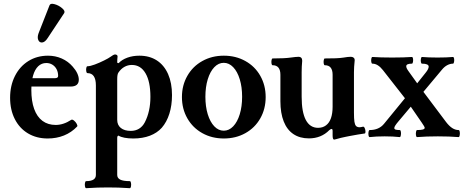

<svg xmlns="http://www.w3.org/2000/svg" viewBox="-20 -718 2442 1011"><path d="M33.2 -203.1Q33.2 -267.1 58.6 -317.6Q84 -368.2 129.4 -396.5Q174.8 -424.8 232.9 -424.8Q271.5 -424.8 305.2 -409.9Q338.9 -395 362.8 -367.2Q378.9 -349.1 387 -331.5Q395 -314 395 -298.8Q395 -280.3 384 -271.2Q373 -262.2 351.1 -262.2H110.4V-306.2H268.1Q286.1 -306.2 286.1 -317.9Q286.1 -337.9 278.1 -353.3Q270 -368.7 255.9 -377.4Q241.7 -386.2 223.6 -386.2Q199.2 -386.2 181.4 -369.4Q163.6 -352.5 154.3 -320.6Q145 -288.6 145 -244.1Q145 -185.5 159.9 -144.3Q174.8 -103 203.6 -81.5Q232.4 -60.1 273.4 -60.1Q293.5 -60.1 313.7 -66.7Q334 -73.2 355 -86.9Q360.4 -90.3 369.4 -83.3Q378.4 -76.2 384 -65.9Q389.6 -55.7 386.2 -51.8Q356.4 -20.5 316.9 -4.6Q277.3 11.2 231 11.2Q172.4 11.2 127.4 -15.6Q82.5 -42.5 57.9 -91.1Q33.2 -139.6 33.2 -203.1ZM183.1 -543 240.7 -689.9Q245.1 -702.1 267.3 -696Q289.6 -689.9 307.1 -674.8Q324.7 -659.7 317.9 -648.9L231 -517.6Q217.3 -496.1 202.6 -494.4Q188 -492.7 181.6 -507.1Q175.3 -521.5 183.1 -543Z M440.4 -333Q436 -333 434.3 -342Q432.6 -351.1 434.3 -360.1Q436 -369.1 440.4 -369.1Q454.6 -369.1 479.5 -378.4Q504.4 -387.7 528.3 -399.7Q552.2 -411.6 562 -418.9Q568.4 -423.8 575 -427.5Q581.5 -431.2 585.9 -431.2Q591.3 -431.2 595.2 -428.5Q599.1 -425.8 599.1 -420.9Q597.2 -405.8 597.2 -387.7L604.5 -385.3Q621.6 -403.8 650.4 -414.3Q679.2 -424.8 713.9 -424.8Q767.1 -424.8 805.7 -399.9Q844.2 -375 865 -328.1Q885.7 -281.2 885.7 -217.3Q885.7 -163.1 871.8 -119.1Q857.9 -75.2 832 -45.4Q807.6 -18.1 769.3 -3.4Q731 11.2 682.1 11.2Q655.8 11.2 635.7 7.3Q615.7 3.4 604 -3.9Q601.1 -3.9 599.1 -0.7Q597.2 2.4 597.2 8.3V193.8L484.9 194.8V-268.1Q484.9 -333 440.4 -333ZM433.6 235.8Q484.9 235.8 484.9 203.1V170.4H597.2V203.1Q597.2 219.7 613 227.8Q628.9 235.8 663.6 235.8Q668 235.8 669.7 245.1Q671.4 254.4 669.7 263.7Q668 272.9 663.6 272.9Q625 270.5 604 269.8Q583 269 548.8 269Q514.6 269 493.7 269.8Q472.7 270.5 433.6 272.9Q429.2 272.9 427.5 263.7Q425.8 254.4 427.5 245.1Q429.2 235.8 433.6 235.8ZM742.7 -74.2Q757.3 -102.5 764.6 -136Q772 -169.4 772 -208Q772 -288.1 746.3 -332Q720.7 -376 674.3 -376Q652.8 -376 634.8 -365.7Q616.7 -355.5 603 -335Q600.1 -330.6 598.6 -322Q597.2 -313.5 597.2 -300.8V-86.9Q597.2 -59.6 616.2 -44.2Q635.3 -28.8 668.5 -28.8Q693.4 -28.8 712.2 -40.3Q731 -51.8 742.7 -74.2Z M938 -207Q938 -269 966.6 -318.8Q995.1 -368.7 1045.5 -396.7Q1095.8 -424.8 1158.7 -424.8Q1221.6 -424.8 1271.9 -396.7Q1322.3 -368.7 1350.6 -318.8Q1378.9 -269 1378.9 -207Q1378.9 -144.5 1350.6 -94.7Q1322.3 -44.9 1271.9 -16.8Q1221.6 11.2 1158.7 11.2Q1095.8 11.2 1045.5 -16.8Q995.1 -44.9 966.6 -94.7Q938 -144.5 938 -207ZM1254.9 -208.6Q1254.9 -259.8 1242.5 -300.5Q1230.1 -341.2 1208 -364.2Q1186 -387.2 1158.2 -387.2Q1130.4 -387.2 1108.4 -364.2Q1086.4 -341.1 1073.9 -300.4Q1061.5 -259.6 1061.5 -208.4Q1061.5 -157.2 1073.9 -116.5Q1086.4 -75.8 1108.4 -52.8Q1130.4 -29.8 1158.2 -29.8Q1186 -29.8 1208 -52.8Q1230.1 -75.9 1242.5 -116.6Q1254.9 -157.3 1254.9 -208.6Z M1731.4 -4.9V-27.8Q1731.4 -39.1 1726.1 -39.1Q1721.2 -39.1 1713.4 -32.2Q1692.9 -11.2 1665.8 -0.2Q1638.7 10.7 1606.9 10.7Q1558.6 10.7 1524.9 -12Q1491.2 -34.7 1473.9 -78.6Q1456.5 -122.6 1456.5 -185.1V-324.2Q1456.5 -349.1 1446.3 -361.8Q1436 -374.5 1415.5 -374.5Q1411.1 -374.5 1409.7 -383.5Q1408.2 -392.6 1409.9 -401.4Q1411.6 -410.2 1415.5 -410.2Q1479 -410.2 1511.7 -415Q1538.1 -418.9 1553.7 -418.9Q1561.5 -418.9 1566.4 -413.6Q1571.3 -408.2 1571.3 -397.9Q1568.4 -367.2 1568.4 -337.9V-208.5Q1568.4 -127.9 1590.3 -86.4Q1612.3 -44.9 1654.8 -44.9Q1679.2 -44.9 1696.5 -57.9Q1713.9 -70.8 1722.7 -95.7Q1731.4 -120.6 1731.4 -156.2V-324.2Q1731.4 -374.5 1690.4 -374.5Q1686 -374.5 1684.6 -383.5Q1683.1 -392.6 1684.8 -401.4Q1686.5 -410.2 1690.4 -410.2Q1723.6 -410.2 1747.6 -411.1Q1771.5 -412.1 1787.6 -414.6Q1802.2 -417 1810.8 -418Q1819.3 -418.9 1827.6 -418.9Q1836.4 -418.9 1842 -414.3Q1847.7 -409.7 1847.7 -400.9Q1843.8 -363.3 1843.8 -337.9V-125Q1843.8 -93.3 1846.2 -77.1Q1848.6 -61 1855 -54.4Q1861.3 -47.9 1873.5 -47.9Q1879.9 -47.9 1890.6 -50.8Q1896.5 -52.2 1900.4 -43.7Q1904.3 -35.2 1904.5 -25.4Q1904.8 -15.6 1900.4 -15.1Q1886.7 -13.2 1864 -9.5Q1841.3 -5.9 1819.8 -1.5L1800.3 2.4Q1774.9 7.3 1748.5 15.1Q1742.7 17.1 1739.3 17.1Q1735.4 17.1 1733.4 11.5Q1731.4 5.9 1731.4 -4.9Z M1926.3 -33.2Q1950.6 -33.2 1969.4 -41.3Q1988.3 -49.3 2002 -65.9L2112.3 -200.7L1996.1 -349.1Q1982.9 -365.7 1969.2 -374.3Q1955.6 -382.8 1940.9 -382.8Q1936.5 -382.8 1935.1 -391.6Q1933.6 -400.4 1935.3 -409.2Q1937 -418 1940.9 -418Q1982.3 -415 2044.9 -415Q2107.6 -415 2148.9 -418Q2153.3 -418 2154.8 -409.2Q2156.2 -400.4 2154.5 -391.6Q2152.8 -382.8 2148.9 -382.8Q2134 -382.8 2126.6 -379.5Q2119.1 -376.2 2119.1 -369.1Q2119.1 -359.2 2131.3 -342.8L2176.8 -279.3L2221.2 -335Q2229.5 -345.2 2233.4 -353.2Q2237.3 -361.1 2237.3 -367.2Q2237.3 -374.8 2228.5 -378.8Q2219.7 -382.8 2202.1 -382.8Q2197.8 -382.8 2196.3 -391.6Q2194.8 -400.4 2196.5 -409.2Q2198.2 -418 2202.1 -418Q2234.7 -415 2283.9 -415Q2332.5 -415 2365.2 -418Q2369.6 -418 2371.1 -409.2Q2372.6 -400.4 2370.8 -391.6Q2369.1 -382.8 2365.2 -382.8Q2350.1 -382.8 2335 -374.8Q2319.8 -366.7 2307.1 -351.1L2209.5 -234.4L2329.1 -75.2Q2345.2 -54.2 2361.3 -43.7Q2377.4 -33.2 2395 -33.2Q2399.4 -33.2 2400.9 -23.9Q2402.3 -14.6 2400.6 -5.4Q2398.9 3.9 2395 3.9Q2346.2 0 2285.6 0Q2225.1 0 2176.3 3.9Q2171.9 3.9 2170.4 -5.4Q2168.9 -14.6 2170.7 -23.9Q2172.4 -33.2 2176.3 -33.2Q2196.5 -33.2 2206.4 -36Q2216.3 -38.9 2216.3 -44.9Q2216.3 -50.3 2201.2 -71.8L2143.1 -156.2L2079.1 -80.1Q2067.4 -66.4 2061.8 -57.7Q2056.2 -49.1 2056.2 -43.9Q2056.2 -38.1 2063 -35.6Q2069.8 -33.2 2085.1 -33.2Q2089.4 -33.2 2090.9 -23.9Q2092.3 -14.6 2090.6 -5.4Q2088.9 3.9 2085 3.9Q2049.9 0 2005.6 0Q1961.4 0 1926.3 3.9Q1921.9 3.9 1920.4 -5.4Q1918.9 -14.6 1920.7 -23.9Q1922.4 -33.2 1926.3 -33.2Z"/></svg>

Font: Junicode Two Beta VF
Style: Regular
Weight: 400
Designer: Peter S. Baker
Foundry: Briery Creek Software
Version: Version 1.031 beta; ttfautohint (v1.8.1.43-b0c9)